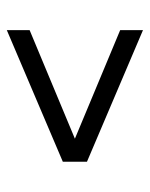

<svg xmlns="http://www.w3.org/2000/svg" viewBox="42 -662 440 564"><g transform="rotate(-90 262.0 -380.0)"><path d="M455.5 -180 69 -344.5V-415.5L455.5 -580V-513L121 -373.5V-386.5L455.5 -247Z"/></g></svg>

Font: Encode Sans SC SemiCondensed
Style: Regular
Weight: 400
Width: 4
Designer: Multiple Designers
Foundry: Impallari Type
Version: Version 3.002